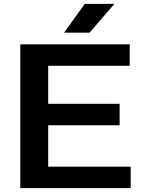

<svg xmlns="http://www.w3.org/2000/svg" viewBox="-20 -968 740 988"><path d="M84.5 0V-740H647.5V-629.5H228V-434H595.5V-323.5H228V-110.5H652.5V0ZM310 -800 416 -948H568.5L441 -800Z"/></svg>

Font: Encode Sans Expanded Expanded SemiBold
Style: Regular
Weight: 600
Width: 7
Designer: Multiple Designers
Foundry: Impallari Type
Version: Version 3.000; ttfautohint (v1.8.3) -l 8 -r 50 -G 200 -x 14 